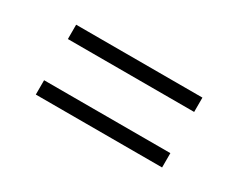

<svg xmlns="http://www.w3.org/2000/svg" viewBox="-46 -589 691 557"><g transform="rotate(30 300.0 -310.0)"><path d="M511 -427V-379H88V-427ZM511 -241V-193H88V-241Z"/></g></svg>

Font: BioRhyme Light
Style: Regular
Weight: 300
Designer: Aoife Mooney
Foundry: Aoife Mooney Type
Version: Version 1.600;gftools[0.9.33]